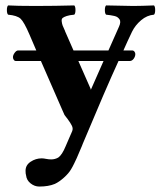

<svg xmlns="http://www.w3.org/2000/svg" viewBox="-20 -456 592 708"><path d="M315.9 -127 361.8 -231H269L314 -128.9Q314.9 -127 314.9 -125Q315.9 -126 315.9 -127ZM242.2 168Q233.9 182.6 216.1 198.7Q198.2 214.8 182.1 222.2Q158.7 231.9 125 231.9Q107.4 231.9 92.8 220.2Q78.1 208.5 76.2 190.9Q74.2 185.1 74.2 173.8Q74.2 152.8 93 140.4Q111.8 127.9 133.8 127.9Q140.6 127.9 150.1 129.9Q159.7 131.8 168.9 131.8Q182.6 131.8 194.8 125Q209 115.2 222.2 83Q226.1 73.7 234.1 55.4Q242.2 37.1 246.1 27.8Q250 18.6 245.4 8.3Q240.7 -2 228 -19Q227.5 -19.5 223.6 -24.4Q219.7 -29.3 217.8 -32.2Q216.3 -35.2 213.9 -41Q211.4 -46.9 210 -49.8L130.9 -231H39.1Q33.7 -231 30.8 -235.4Q27.8 -239.7 27.8 -245.1Q27.8 -252.9 34.2 -261.5Q40.5 -270 46.9 -270H113.8L88.9 -328.1Q68.8 -375 55.9 -387Q43 -398.9 9.8 -401.9Q5.4 -406.2 5.4 -418.9Q5.4 -431.6 9.8 -436Q43.9 -434.1 102.1 -434.1H121.1Q179.7 -434.1 253.9 -436Q258.3 -431.6 258.3 -418.9Q258.3 -406.2 253.9 -401.9Q236.3 -400.4 226.1 -397Q215.8 -393.6 211.2 -389.9Q206.5 -386.2 207.5 -377.4Q208.5 -368.7 210.9 -362.1Q213.4 -355.5 220.2 -340.8Q220.2 -338.9 221.2 -337.9L251 -270H379.9L418.9 -357.9Q422.9 -366.7 423.3 -373.5Q423.8 -380.4 420.7 -384.8Q417.5 -389.2 413.3 -392.3Q409.2 -395.5 401.4 -397.2Q393.6 -398.9 387.2 -399.9Q380.9 -400.9 371.1 -401.9Q366.7 -406.2 366.7 -418.9Q366.7 -431.6 371.1 -436Q439.5 -434.1 466.8 -434.1H477.1Q498 -434.1 547.9 -436Q552.2 -431.6 552.2 -418.9Q552.2 -406.2 547.9 -401.9Q522 -399.9 500.2 -381.3Q478.5 -362.8 466.8 -338.9Q460.9 -327.6 450.7 -304.7Q440.4 -281.7 435.1 -270H466.8Q472.7 -270 475.8 -265.6Q479 -261.2 479 -256.8Q479 -247.6 472.9 -239.3Q466.8 -231 458 -231H417Q369.1 -126.5 285.2 74.2L282.2 82Q279.3 88.4 273.2 103Q267.1 117.7 263.2 126.5Q259.3 135.3 253.4 147.2Q247.6 159.2 242.2 168Z"/></svg>

Font: Common Serif
Style: Bold
Weight: 700
Designer: Philipp H. Poll, Khaled Hosny
Foundry: Stefan Peev, Context Ltd.
Version: Version 1.026